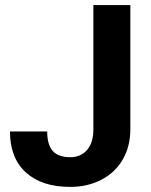

<svg xmlns="http://www.w3.org/2000/svg" viewBox="-20 -731 599 761"><path d="M350.1 -710.9H496.6V-218.8Q496.6 -150.9 466.6 -98.9Q436.5 -46.9 381.8 -18.6Q327.1 9.8 258.3 9.8Q145.5 9.8 82.5 -47.6Q19.5 -105 19.5 -210H167Q167 -157.7 189 -132.8Q210.9 -107.9 258.3 -107.9Q300.3 -107.9 325.2 -136.7Q350.1 -165.5 350.1 -218.8Z"/></svg>

Font: RobotoInd
Style: Bold
Weight: 700
Designer: Google
Version: Version 2.001150; 2014